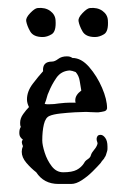

<svg xmlns="http://www.w3.org/2000/svg" viewBox="-20 -459 312 477"><path d="M125 -2Q89 -2 70 -31Q57 -41 45.5 -54.5Q34 -68 34 -82Q34 -89 37 -96Q32 -107 36 -111L37 -112Q34 -114 31 -118Q28 -122 28 -129Q28 -139 32 -144L31 -145Q30 -148 30 -154Q30 -165 37.5 -175.5Q45 -186 52 -193Q47 -203 47 -212Q47 -232 61.5 -251Q76 -270 87 -282Q85 -306 109 -306Q116 -306 124.5 -312.5Q133 -319 146 -319Q151 -319 154 -318Q157 -317 160 -315Q182 -315 201.5 -292.5Q221 -270 233.5 -241Q246 -212 246 -190Q245 -184 239 -182.5Q233 -181 225 -180H217Q210 -180 203.5 -180.5Q197 -181 194 -181Q184 -181 166 -180Q148 -179 130 -177Q112 -175 103 -171Q93 -167 89 -150Q85 -133 85 -110Q85 -99 91 -80Q97 -61 108.5 -46Q120 -31 137 -31Q159 -31 170.5 -37Q182 -43 189 -54Q191 -59 198 -63.5Q205 -68 206 -74Q208 -80 214 -87Q220 -94 222 -101Q223 -103 221.5 -106.5Q220 -110 220 -114Q220 -117 222 -120.5Q224 -124 230 -124Q236 -124 241.5 -116.5Q247 -109 247 -95Q247 -92 247 -89Q247 -86 246 -83Q243 -71 240 -68Q239 -65 236 -62Q233 -59 230 -54Q223 -46 210.5 -33.5Q198 -21 183.5 -11.5Q169 -2 157 -2ZM91 -201Q94 -200 97 -200Q100 -200 103 -200Q109 -200 114.5 -200.5Q120 -201 126 -202Q134 -203 141.5 -203.5Q149 -204 154 -204H168Q167 -206 167 -210Q167 -223 182 -234Q180 -245 178 -258Q176 -271 168 -280L159 -283Q156 -283 154 -284Q132 -283 120 -265.5Q108 -248 101 -230Q98 -224 96.5 -217.5Q95 -211 91 -201ZM216 -367Q193 -367 185 -381Q177 -395 175 -407Q174 -415 185 -426.5Q196 -438 203 -439Q222 -441 234.5 -432Q247 -423 248 -409Q250 -381 238.5 -374Q227 -367 216 -367ZM86 -367Q63 -367 55 -381Q47 -395 45 -407Q44 -415 55 -426.5Q66 -438 73 -439Q92 -441 104.5 -432Q117 -423 118 -409Q120 -381 108.5 -374Q97 -367 86 -367Z"/></svg>

Font: Are You Serious
Style: Regular
Weight: 400
Designer: Robert E. Leuschke
Foundry: Robert E. Leuschke
Version: Version 1.100